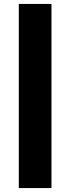

<svg xmlns="http://www.w3.org/2000/svg" viewBox="-20 -790 355 970"><path d="M240 160Q200 160 158 160Q116 160 75 160Q75 -70 75 -305Q75 -540 75 -770Q116 -770 158 -770Q200 -770 240 -770Q240 -540 240 -305Q240 -70 240 160Z"/></svg>

Font: Tilt Warp
Style: Regular
Weight: 400
Designer: Andy Clymer
Foundry: Andy Clymer
Version: Version 1.000